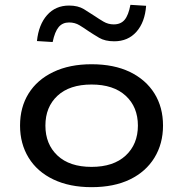

<svg xmlns="http://www.w3.org/2000/svg" viewBox="-20 -766 758 795"><path d="M359 9Q268 9 201 -23Q134 -55 98.5 -113Q63 -171 63 -246Q63 -322 98.5 -379Q134 -436 201 -468Q268 -500 359 -500Q452 -500 518 -468Q584 -436 619.5 -379Q655 -322 655 -246Q655 -171 619.5 -113Q584 -55 518 -23Q452 9 359 9ZM359 -75Q450 -75 500.5 -122Q551 -169 551 -246Q551 -323 500.5 -369.5Q450 -416 359 -416Q268 -416 218 -369.5Q168 -323 168 -246Q168 -169 218 -122Q268 -75 359 -75ZM198 -592 133 -596Q140 -664 175 -703.5Q210 -743 266 -743Q303 -743 327.5 -728Q352 -713 373 -699Q389 -688 408.5 -676.5Q428 -665 451 -665Q480 -665 496 -684Q512 -703 520 -746L585 -742Q580 -674 545 -634.5Q510 -595 453 -595Q415 -595 390.5 -609.5Q366 -624 345 -638Q328 -650 309 -661.5Q290 -673 266 -673Q239 -673 223 -654Q207 -635 198 -592Z"/></svg>

Font: Nunito Sans 10pt Expanded Medium
Style: Regular
Weight: 500
Width: 7
Designer: Vernon Adams
Foundry: Vernon Adams
Version: Version 3.101;gftools[0.9.27]